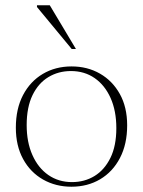

<svg xmlns="http://www.w3.org/2000/svg" viewBox="-20 -697 542 727"><path d="M252.5 -7.5Q300 -7.5 337.8 -30.5Q375.5 -53.5 398 -99Q420.5 -144.5 420.5 -212Q420.5 -277 398.8 -325.8Q377 -374.5 338.5 -401.2Q300 -428 248.5 -428Q201.5 -428 163.5 -405.2Q125.5 -382.5 103.2 -336.8Q81 -291 81 -223.5Q81 -158.5 102.8 -109.8Q124.5 -61 163.2 -34.2Q202 -7.5 252.5 -7.5ZM250.5 10Q191 10 143 -17.2Q95 -44.5 67.5 -94.8Q40 -145 40 -213.5Q40 -285 67.2 -337Q94.5 -389 142.2 -417.2Q190 -445.5 251 -445.5Q311 -445.5 358.5 -418.2Q406 -391 433.8 -341Q461.5 -291 461.5 -222.5Q461.5 -151 434.2 -98.8Q407 -46.5 359.2 -18.2Q311.5 10 250.5 10ZM267.5 -511.5H251.5L120 -670.5V-677H168.5Z"/></svg>

Font: Newsreader 24pt ExtraLight
Style: Regular
Weight: 250
Designer: Hugues Gentile
Foundry: Production Type
Version: Version 1.003